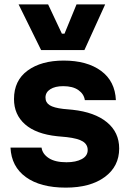

<svg xmlns="http://www.w3.org/2000/svg" viewBox="-20 -841 596 878"><path d="M28 -166H170Q174 -137 203 -118Q232 -99 284 -99Q327 -99 354 -113.5Q381 -128 381 -155Q381 -180 359 -194Q337 -208 285 -214L242 -218Q145 -228 94.5 -272.5Q44 -317 44 -388Q44 -473 106.5 -518.5Q169 -564 271 -564Q378 -564 442 -517Q506 -470 510 -383H368Q364 -411 338.5 -429Q313 -447 269 -447Q232 -447 210 -433Q188 -419 188 -395Q188 -372 207 -360Q226 -348 269 -343L312 -339Q413 -328 469 -282Q525 -236 525 -162Q525 -80 459 -31.5Q393 17 281 17Q165 17 98.5 -31Q32 -79 28 -166ZM65 -821H200L263 -687H275L330 -821H461L366 -612H168Z"/></svg>

Font: Sora-SIA
Style: Bold
Weight: 700
Designer: Jonathan Barnbrook, Julián Moncada
Foundry: Barnbrook Fonts
Version: Version 2.000